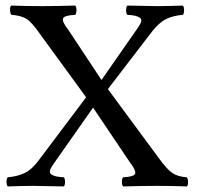

<svg xmlns="http://www.w3.org/2000/svg" viewBox="-20 -667 710 689"><path d="M525.9 -554.2 367.2 -347.2 548.8 -101.1Q579.1 -59.1 598.4 -46.1Q617.7 -33.2 649.9 -30.8Q654.3 -26.4 654.8 -14.4Q655.3 -2.4 650.9 2Q591.3 0 543 0Q496.1 0 421.9 2Q417.5 -2.4 417.5 -14.4Q417.5 -26.4 421.9 -30.8Q461.9 -32.7 465.1 -44.2Q468.3 -55.7 445.8 -85L314 -280.8L168.9 -74.2Q160.6 -62 159.2 -54Q157.7 -45.9 164.1 -41.3Q170.4 -36.6 180.7 -34.2Q190.9 -31.7 209 -30.8Q213.4 -26.4 213.4 -14.4Q213.4 -2.4 209 2Q128.9 0 101.1 0Q67.4 0 7.8 2Q3.4 -2.4 3.4 -14.4Q3.4 -26.4 7.8 -30.8Q44.4 -34.2 69.6 -46.6Q94.7 -59.1 118.2 -90.8L289.1 -317.9L122.1 -546.9Q93.8 -587.9 74.5 -599.6Q55.2 -611.3 21 -613.8Q16.6 -618.2 16.1 -630.4Q15.6 -642.6 20 -647Q79.6 -645 130.9 -645Q175.8 -645 250 -647Q254.4 -642.6 254.4 -630.4Q254.4 -618.2 250 -613.8Q210 -611.8 206.1 -600.6Q202.1 -589.4 225.1 -560.1L344.2 -379.9L477.1 -570.8Q485.4 -582.5 486.8 -590.6Q488.3 -598.6 481.9 -603.3Q475.6 -607.9 465.1 -610.4Q454.6 -612.8 437 -613.8Q432.6 -618.2 432.6 -630.4Q432.6 -642.6 437 -647Q517.1 -645 543.9 -645Q576.7 -645 636.2 -647Q640.6 -642.6 640.6 -630.4Q640.6 -618.2 636.2 -613.8Q600.1 -610.8 575.2 -598.1Q550.3 -585.4 525.9 -554.2Z"/></svg>

Font: Common Serif News
Style: Regular
Weight: 450
Designer: Philipp H. Poll, Khaled Hosny
Foundry: Stefan Peev, Context Ltd.
Version: Version 1.026